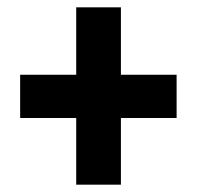

<svg xmlns="http://www.w3.org/2000/svg" viewBox="-20 -616 538 524"><path d="M310 -412H462V-294H310V-112H188V-294H35V-412H188V-596H310Z"/></svg>

Font: Noto Sans Display Condensed ExtraBold
Style: Regular
Weight: 800
Width: 3
Designer: Monotype Design Team
Foundry: Monotype Imaging Inc.
Version: Version 2.003